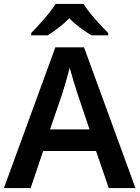

<svg xmlns="http://www.w3.org/2000/svg" viewBox="-20 -958 711 978"><path d="M406 -938H263C236 -893 176 -828 139 -790V-778H223C258 -800 298 -829 333 -865C368 -829 411 -799 446 -778H531V-790C494 -827 432 -893 406 -938ZM534 0H670L408 -717H262L0 0H136L200 -189H469ZM374 -483 436 -299H235L298 -483C305 -506 325 -572 335 -613C344 -578 365 -510 374 -483Z"/></svg>

Font: Noto Sans Bengali SemiBold
Style: Regular
Weight: 600
Designer: Jelle Bosma - Monotype Design Team
Foundry: Monotype Imaging Inc.
Version: Version 2.003